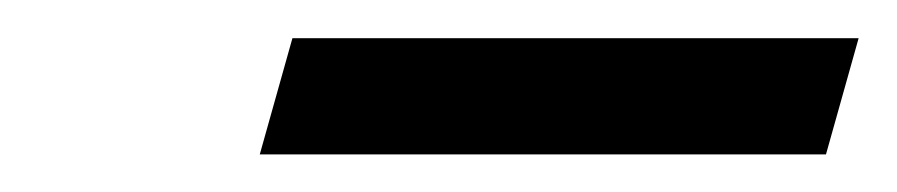

<svg xmlns="http://www.w3.org/2000/svg" viewBox="-20 -616 467 100"><path d="M132.3 -596.1H427.2L410.2 -535.6H115.3Z"/></svg>

Font: Playfair Micro SmCond SmLight
Style: Italic
Weight: 360
Width: 4
Italic angle: -15.6°
Designer: Claus Eggers Sørensen
Foundry: Claus Eggers Sørensen
Version: Version 2.203;Glyphs 3.3 (3326)